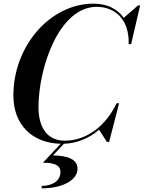

<svg xmlns="http://www.w3.org/2000/svg" viewBox="-20 -780 790 1055"><path d="M312 166C312 215 266 241.5 209 241.5V255C322.5 255 406 210 406 147.5C406 94.5 350.5 75 271 74L331 10C405.5 7.5 471.5 -22 524.5 -67L567.5 0H579.5L634.5 -212.5H620.5C565.5 -96 462.5 -7 336 -7C232 -7 191.5 -90.5 191.5 -190C191.5 -409.5 305 -742.5 511.5 -742.5C604 -742.5 691.5 -681 687 -537.5H700.5L750 -750H738L660 -682C624.5 -733 565.5 -760 494 -760C256 -760 53.5 -528 53.5 -255C53.5 -94.5 157 6.5 313.5 10L216 114C276 114 312 126 312 166Z"/></svg>

Font: Bodoni* 16pt Medium
Style: Italic
Weight: 500
Italic angle: -13°
Version: Version 2.3